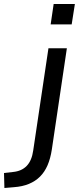

<svg xmlns="http://www.w3.org/2000/svg" viewBox="-130 -742 394 959"><path d="M123 -620 138 -722H244L228 -620ZM-108 197 -110 122 -65 117Q-22 113 3.5 86.5Q29 60 36 9L112 -501H204L129 4Q122 50 107.5 83.5Q93 117 70 140Q47 163 14.5 176.5Q-18 190 -61 193Z"/></svg>

Font: Nunitoga
Style: Medium Italic
Weight: 500
Italic angle: -9°
Designer: Vernon Adams
Foundry: Vernon Adams
Version: Version 1.0